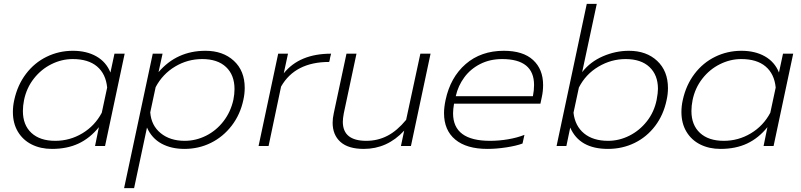

<svg xmlns="http://www.w3.org/2000/svg" viewBox="-20 -759 4162 998"><path d="M47 -177Q47 -208 54 -239Q71 -317 115 -375Q159 -433 222.5 -464Q286 -495 359 -495Q430 -495 481 -466Q532 -437 554 -382L575 -480H628L526 0H474L494 -98Q448 -41 388.5 -13Q329 15 250 15Q191 15 145 -8Q99 -31 73 -74.5Q47 -118 47 -177ZM509 -173 537 -304Q530 -375 484.5 -413.5Q439 -452 358 -452Q301 -452 247.5 -425.5Q194 -399 156 -350.5Q118 -302 105 -239Q99 -209 99 -182Q99 -109 143.5 -68Q188 -27 267 -27Q343 -27 408 -66Q473 -105 509 -173Z M774 -480H825L804 -384Q899 -495 1048 -495Q1139 -495 1195.5 -443Q1252 -391 1252 -302Q1252 -271 1245 -240Q1229 -164 1184.5 -106Q1140 -48 1076.5 -16.5Q1013 15 939 15Q870 15 819.5 -12.5Q769 -40 744 -96L677 219H625ZM1193 -240Q1199 -270 1199 -296Q1199 -369 1155 -410.5Q1111 -452 1031 -452Q955 -452 890 -413Q825 -374 789 -306L761 -175Q766 -107 815 -67Q864 -27 940 -27Q998 -27 1051 -53.5Q1104 -80 1141.5 -128.5Q1179 -177 1193 -240Z M1426 -480H1477L1455 -378Q1537 -480 1701 -480L1696 -460Q1694 -445 1691 -437Q1514 -437 1441 -309L1376 0H1324Z M1709 -121Q1709 -144 1715 -171L1781 -480H1833L1767 -170Q1762 -143 1762 -126Q1762 -27 1884 -27Q1943 -27 1993.5 -53Q2044 -79 2091 -136L2165 -480H2218L2116 0H2064L2081 -80Q1993 15 1871 15Q1790 15 1749.5 -21.5Q1709 -58 1709 -121Z M2288 -171Q2288 -201 2296 -239Q2321 -357 2400.5 -426Q2480 -495 2599 -495Q2699 -495 2751 -447Q2803 -399 2803 -317Q2803 -284 2796 -253L2789 -220H2340Q2335 -190 2335 -170Q2335 -27 2527 -27Q2574 -27 2621 -35Q2668 -43 2706 -58L2696 -13Q2664 -1 2612 7Q2560 15 2514 15Q2405 15 2346.5 -33.5Q2288 -82 2288 -171ZM2750 -259Q2756 -289 2756 -317Q2756 -452 2590 -452Q2527 -452 2476.5 -426.5Q2426 -401 2393.5 -357Q2361 -313 2349 -259Z M2944 -96 2924 0H2873L3030 -739H3082L3006 -384Q3048 -438 3114 -466.5Q3180 -495 3249 -495Q3340 -495 3396 -442.5Q3452 -390 3452 -301Q3452 -270 3445 -239Q3429 -162 3385.5 -104.5Q3342 -47 3278.5 -16Q3215 15 3140 15Q2992 15 2944 -96ZM3393 -239Q3400 -276 3400 -297Q3400 -369 3356 -410.5Q3312 -452 3232 -452Q3157 -452 3090.5 -412.5Q3024 -373 2989 -304L2961 -173Q2969 -104 3016 -65.5Q3063 -27 3141 -27Q3198 -27 3251 -53.5Q3304 -80 3342 -128Q3380 -176 3393 -239Z M3522 -177Q3522 -208 3529 -239Q3546 -317 3590 -375Q3634 -433 3697.5 -464Q3761 -495 3834 -495Q3905 -495 3956 -466Q4007 -437 4029 -382L4050 -480H4103L4001 0H3949L3969 -98Q3923 -41 3863.5 -13Q3804 15 3725 15Q3666 15 3620 -8Q3574 -31 3548 -74.5Q3522 -118 3522 -177ZM3984 -173 4012 -304Q4005 -375 3959.5 -413.5Q3914 -452 3833 -452Q3776 -452 3722.5 -425.5Q3669 -399 3631 -350.5Q3593 -302 3580 -239Q3574 -209 3574 -182Q3574 -109 3618.5 -68Q3663 -27 3742 -27Q3818 -27 3883 -66Q3948 -105 3984 -173Z"/></svg>

Font: Prompt ExtraLight
Style: Italic
Weight: 275
Italic angle: -12°
Designer: Katatrad Team
Foundry: CadsonDemak
Version: Version 1.000